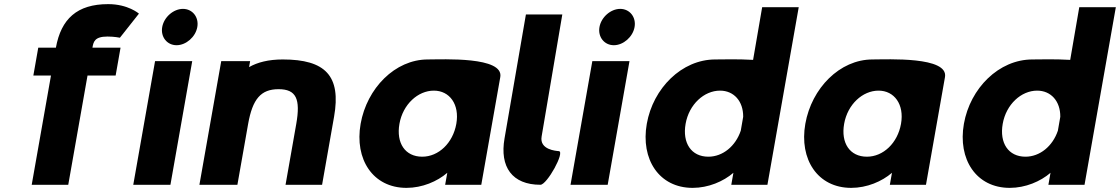

<svg xmlns="http://www.w3.org/2000/svg" viewBox="-20 -895 5425 930"><path d="M250.7 -664H165.3L141.5 -529H226.9L133.6 0H310.6L403.9 -529H540.1L563.9 -664H427.7C432.6 -691.6 437.2 -718 500.7 -718C534.1 -718 560.8 -712.3 560.8 -712.3L653 -829C653 -829 600.8 -875 504.1 -875C353.5 -875 275.9 -803.7 250.7 -664Z M765.7 -764C757.2 -716 789.2 -676 835.2 -676C881.2 -676 927.2 -716 935.7 -764C944.2 -812 912.2 -852 866.2 -852C820.2 -852 774.2 -812 765.7 -764ZM625.5 0H805.5L911.1 -599H731.1Z M1129.9 0 1181.8 -294.2C1203.3 -416 1243.9 -463 1329.3 -463C1414.7 -463 1436.4 -416 1414.9 -294.2L1363.1 0H1540.1L1598.2 -329.9C1633.1 -527.7 1555.8 -607 1349.7 -607C1279.9 -607 1227 -593 1186.5 -570L1191.6 -599H1051.6L945.9 0Z M1914.8 -295.3C1931.4 -389.6 2004.2 -456 2081.5 -456C2157.6 -456 2206.9 -389.6 2190.3 -295.3C2173.9 -202.4 2104.6 -136 2025.1 -136C1942.1 -136 1898.4 -202.4 1914.8 -295.3ZM2403.3 -521.9C2420.4 -621.9 2125.5 -607 2052.3 -607C1893.2 -607 1757.1 -467.2 1726.8 -295.4C1696.5 -123.6 1786.1 15 1949 15C2025 15 2097.8 -16 2146.5 -58L2136.2 0H2311.2Z M2597.6 0C2629.7 0 2718.3 -160.5 2686.8 -163C2674.5 -163.9 2592.1 -169.4 2603.5 -234L2703.7 -825H2527.4L2423.9 -225C2399.4 -86 2461.2 0 2597.6 0Z M2883.7 -764C2875.2 -716 2907.2 -676 2953.2 -676C2999.2 -676 3045.2 -716 3053.7 -764C3062.2 -812 3030.2 -852 2984.2 -852C2938.2 -852 2892.2 -812 2883.7 -764ZM2743.5 0H2923.5L3029.1 -599H2849.1Z M3300.9 -295.3C3317.5 -389.6 3390.4 -456 3467.7 -456C3534.3 -456 3580.5 -405.2 3579.8 -329.3L3568.1 -262C3542.8 -186.9 3480.9 -136 3411.2 -136C3328.2 -136 3284.5 -202.4 3300.9 -295.3ZM3697.2 0 3848.8 -860H3671.7L3627.8 -605C3553.7 -609.5 3477.5 -607 3444.7 -607C3281.9 -607 3143.2 -467.2 3112.9 -295.4C3082.6 -123.6 3172.2 15 3335 15C3411 15 3483.7 -16 3532.4 -58L3522.2 0Z M4068.8 -295.3C4085.4 -389.6 4158.2 -456 4235.5 -456C4311.6 -456 4360.9 -389.6 4344.3 -295.3C4327.9 -202.4 4258.6 -136 4179.1 -136C4096.1 -136 4052.4 -202.4 4068.8 -295.3ZM4557.3 -521.9C4574.4 -621.9 4279.5 -607 4206.3 -607C4047.2 -607 3911.1 -467.2 3880.8 -295.4C3850.5 -123.6 3940.1 15 4103 15C4179 15 4251.8 -16 4300.5 -58L4290.2 0H4465.2Z M4836.9 -295.3C4853.5 -389.6 4926.4 -456 5003.7 -456C5070.3 -456 5116.5 -405.2 5115.8 -329.3L5104.1 -262C5078.8 -186.9 5016.9 -136 4947.2 -136C4864.2 -136 4820.5 -202.4 4836.9 -295.3ZM5233.2 0 5384.8 -860H5207.7L5163.8 -605C5089.7 -609.5 5013.5 -607 4980.7 -607C4817.9 -607 4679.2 -467.2 4648.9 -295.4C4618.6 -123.6 4708.2 15 4871 15C4947 15 5019.7 -16 5068.4 -58L5058.2 0Z"/></svg>

Font: Hussar Wysoki
Style: Obl
Weight: 700
Foundry: Cannot Into Space Fonts
Version: Version 0.92